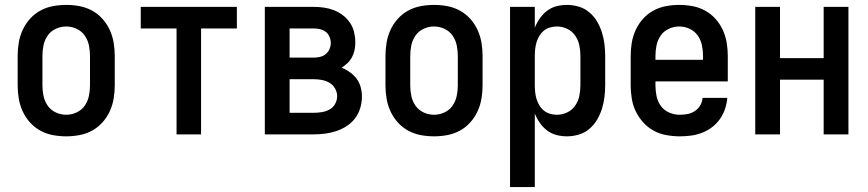

<svg xmlns="http://www.w3.org/2000/svg" viewBox="-20 -548 3540 783"><path d="M250 8Q223 8 196 3Q169 -2 145 -15Q121 -28 102.5 -48.5Q84 -69 72.5 -94Q61 -119 56.5 -146Q52 -173 52 -200V-320Q52 -347 56.5 -374Q61 -401 72.5 -426Q84 -451 102.5 -471.5Q121 -492 145 -505Q169 -518 196 -523Q223 -528 250 -528Q277 -528 304 -523Q331 -518 355 -505Q379 -492 397.5 -471.5Q416 -451 427.5 -426Q439 -401 443.5 -374Q448 -347 448 -320V-200Q448 -173 443.5 -146Q439 -119 427.5 -94Q416 -69 397.5 -48.5Q379 -28 355 -15Q331 -2 304 3Q277 8 250 8ZM250 -80Q272 -80 292.5 -89.5Q313 -99 325.5 -117Q338 -135 342.5 -156.5Q347 -178 347 -200V-320Q347 -342 342.5 -363.5Q338 -385 325.5 -403Q313 -421 292.5 -430.5Q272 -440 250 -440Q228 -440 207.5 -430.5Q187 -421 174.5 -403Q162 -385 157.5 -363.5Q153 -342 153 -320V-200Q153 -178 157.5 -156.5Q162 -135 174.5 -117Q187 -99 207.5 -89.5Q228 -80 250 -80Z M700 0V-432H554V-520H946V-432H800V0Z M1060 0V-520H1259Q1280 -520 1301 -517Q1322 -514 1341.5 -506.5Q1361 -499 1378 -486Q1395 -473 1407 -455.5Q1419 -438 1424 -417Q1429 -396 1429 -375Q1429 -359 1426 -344Q1423 -329 1415.5 -315Q1408 -301 1397 -290.5Q1386 -280 1373 -272Q1391 -265 1407 -253.5Q1423 -242 1434.5 -226.5Q1446 -211 1451 -192Q1456 -173 1456 -154Q1456 -130 1449 -107Q1442 -84 1428 -65.5Q1414 -47 1394 -34Q1374 -21 1351.5 -13.5Q1329 -6 1305.5 -3Q1282 0 1259 0ZM1161 -313H1259Q1272 -313 1285 -316Q1298 -319 1308 -327Q1318 -335 1323.5 -347.5Q1329 -360 1329 -373Q1329 -386 1323.5 -398.5Q1318 -411 1308 -418.5Q1298 -426 1285 -429Q1272 -432 1259 -432H1161ZM1161 -88H1259Q1275 -88 1291.5 -90.5Q1308 -93 1323 -101Q1338 -109 1346.5 -124Q1355 -139 1355 -156Q1355 -172 1346.5 -187Q1338 -202 1323.5 -210.5Q1309 -219 1292 -222Q1275 -225 1259 -225H1161Z M1750 8Q1723 8 1696 3Q1669 -2 1645 -15Q1621 -28 1602.5 -48.5Q1584 -69 1572.5 -94Q1561 -119 1556.5 -146Q1552 -173 1552 -200V-320Q1552 -347 1556.5 -374Q1561 -401 1572.5 -426Q1584 -451 1602.5 -471.5Q1621 -492 1645 -505Q1669 -518 1696 -523Q1723 -528 1750 -528Q1777 -528 1804 -523Q1831 -518 1855 -505Q1879 -492 1897.5 -471.5Q1916 -451 1927.5 -426Q1939 -401 1943.5 -374Q1948 -347 1948 -320V-200Q1948 -173 1943.5 -146Q1939 -119 1927.5 -94Q1916 -69 1897.5 -48.5Q1879 -28 1855 -15Q1831 -2 1804 3Q1777 8 1750 8ZM1750 -80Q1772 -80 1792.5 -89.5Q1813 -99 1825.5 -117Q1838 -135 1842.5 -156.5Q1847 -178 1847 -200V-320Q1847 -342 1842.5 -363.5Q1838 -385 1825.5 -403Q1813 -421 1792.5 -430.5Q1772 -440 1750 -440Q1728 -440 1707.5 -430.5Q1687 -421 1674.5 -403Q1662 -385 1657.5 -363.5Q1653 -342 1653 -320V-200Q1653 -178 1657.5 -156.5Q1662 -135 1674.5 -117Q1687 -99 1707.5 -89.5Q1728 -80 1750 -80Z M2060 215V-520H2161V-435Q2169 -455 2181.5 -473Q2194 -491 2211 -504Q2228 -517 2249 -522.5Q2270 -528 2292 -528Q2316 -528 2340 -521Q2364 -514 2383 -498Q2402 -482 2414.5 -461Q2427 -440 2434.5 -416.5Q2442 -393 2445 -368.5Q2448 -344 2448 -320V-200Q2448 -176 2445 -151.5Q2442 -127 2434.5 -103.5Q2427 -80 2414.5 -59Q2402 -38 2383 -22Q2364 -6 2340 1Q2316 8 2292 8Q2270 8 2249 2.5Q2228 -3 2211 -16Q2194 -29 2181.5 -47Q2169 -65 2161 -85V215ZM2251 -80Q2273 -80 2293 -89.5Q2313 -99 2325.5 -117Q2338 -135 2342.5 -156.5Q2347 -178 2347 -200V-320Q2347 -342 2342.5 -363.5Q2338 -385 2325.5 -403Q2313 -421 2293 -430.5Q2273 -440 2251 -440Q2237 -440 2223 -436Q2209 -432 2198 -423Q2187 -414 2179.5 -401.5Q2172 -389 2168 -375.5Q2164 -362 2162.5 -348Q2161 -334 2161 -320V-200Q2161 -186 2162.5 -172Q2164 -158 2168 -144.5Q2172 -131 2179.5 -118.5Q2187 -106 2198 -97Q2209 -88 2223 -84Q2237 -80 2251 -80Z M2752 8Q2725 8 2697.5 3Q2670 -2 2646 -15Q2622 -28 2603.5 -48.5Q2585 -69 2573 -93.5Q2561 -118 2556.5 -145.5Q2552 -173 2552 -200V-320Q2552 -347 2556.5 -374Q2561 -401 2572.5 -426Q2584 -451 2602.5 -471.5Q2621 -492 2645 -505Q2669 -518 2696 -523Q2723 -528 2750 -528Q2777 -528 2804 -523Q2831 -518 2855 -505Q2879 -492 2897.5 -471.5Q2916 -451 2927.5 -426Q2939 -401 2943.5 -374Q2948 -347 2948 -320V-216H2653V-200Q2653 -178 2657.5 -156Q2662 -134 2675 -116Q2688 -98 2709 -89Q2730 -80 2752 -80Q2768 -80 2784 -83Q2800 -86 2813.5 -95Q2827 -104 2835.5 -118Q2844 -132 2845 -149H2946Q2944 -125 2936.5 -103Q2929 -81 2915.5 -62Q2902 -43 2883.5 -29Q2865 -15 2843 -6.5Q2821 2 2798 5Q2775 8 2752 8ZM2847 -304V-320Q2847 -342 2842.5 -363.5Q2838 -385 2825.5 -403Q2813 -421 2792.5 -430.5Q2772 -440 2750 -440Q2728 -440 2707.5 -430.5Q2687 -421 2674.5 -403Q2662 -385 2657.5 -363.5Q2653 -342 2653 -320V-304Z M3060 0V-520H3161V-311H3339V-520H3440V0H3339V-223H3161V0Z"/></svg>

Font: Iosevka Curly Semibold
Style: Regular
Weight: 600
Monospace: yes
Designer: Belleve Invis
Foundry: Belleve Invis
Version: Version 22.1.2; ttfautohint (v1.8.4)